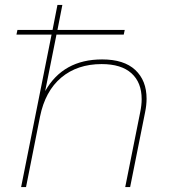

<svg xmlns="http://www.w3.org/2000/svg" viewBox="-20 -762 700 782"><path d="M577 -360Q577 -334 571 -305L510 0H490L551 -305Q557 -334 557 -358Q557 -426 515.5 -463.5Q474 -501 394 -501Q295 -501 229.5 -446Q164 -391 143 -287L86 0H66L190 -621H47L51 -640H194L214 -742H234L214 -640H488L484 -621H210L164 -391Q237 -520 396 -520Q485 -520 531 -477Q577 -434 577 -360Z"/></svg>

Font: Montserrat Alternates Thin
Style: Italic
Weight: 250
Italic angle: -11.3°
Designer: Julieta Ulanovsky
Foundry: Julieta Ulanovsky
Version: Version 7.200